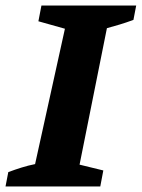

<svg xmlns="http://www.w3.org/2000/svg" viewBox="-48 -675 513 695"><path d="M-28 0 -18 -52Q6 -61 30 -68.5Q54 -76 79 -81L187 -571L91 -598L102 -655H445L435 -603Q408 -593 384.5 -586Q361 -579 339 -573L240 -79L326 -58L315 0Z"/></svg>

Font: Piazzolla SC
Style: Bold Italic
Weight: 700
Italic angle: -11.3°
Designer: Juan Pablo del Peral
Foundry: Huerta Tipografica
Version: Version 1.330